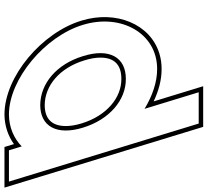

<svg xmlns="http://www.w3.org/2000/svg" viewBox="-239 -618 929 859"><g transform="rotate(-90 225.5 -188.5)"><path d="M0 -555.9C36.5 -591.2 85.4 -612.6 142.6 -613C301.6 -613 493.1 -451 543.8 -282C596.1 -111 505.6 51 345.3 50C287.6 50 225.9 28.8 168.1 -6.3L220.8 166L242.2 236H102.2L80.8 166L-56.2 -282L-136 -543L-157.4 -613H-17.4ZM83.8 -282C120.2 -163 207.8 -89 302.5 -90C398.5 -90 441.2 -163 403.8 -282C367.7 -400 281.7 -472 185.4 -473C90.4 -473 47.7 -400 83.8 -282ZM10.3 -590.6 -2.6 -633H-184.4L87.4 256H269.2L201.4 34.4C249.4 57.1 297.6 70 345.2 70C369.9 70.2 393.5 66.7 415.2 60.1C547.7 19.7 610 -133.9 562.9 -287.8C510 -464.5 313.3 -633 142.5 -633C91.9 -632.7 45.8 -616.3 10.3 -590.6ZM102.9 -287.8C94.8 -314.3 91.1 -337.9 91.1 -358C90.9 -420.7 123 -453 185.3 -453C270.7 -452.1 350.4 -388.2 384.7 -276.1C393.3 -248.8 397.2 -224.8 397.2 -204.3C397.5 -142 365.6 -110 302.4 -110C218.8 -109.1 137.5 -174.7 102.9 -287.8Z"/></g></svg>

Font: Nordica Plus
Style: NordicaClassicRgOpOblOl
Weight: 500
Version: Version 1.01